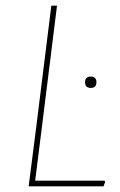

<svg xmlns="http://www.w3.org/2000/svg" viewBox="-20 -657 422 677"><path d="M348 -20 351 -16 345 0H81L106 -195L161 -637H181L126 -195L104 -20ZM280 -367Q280 -387 300 -387Q320 -387 320 -367Q320 -347 300 -347Q280 -347 280 -367Z"/></svg>

Font: Alegreya Sans SC Thin
Style: Italic
Weight: 100
Italic angle: -7°
Designer: Juan Pablo del Peral
Foundry: Huerta Tipografica
Version: Version 2.007